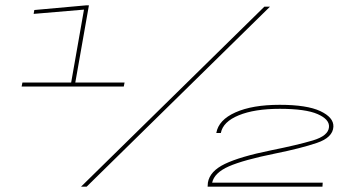

<svg xmlns="http://www.w3.org/2000/svg" viewBox="-20 -699 1338 719"><path d="M61 -375 64 -390H246.5L294.5 -663L106 -647L108.5 -661.5L302.5 -679H313L262 -390H446.5L443.5 -375ZM283.5 0 970 -674H991L304.5 0ZM757.5 0 758.5 -15Q765.5 -58 822.2 -85.2Q879 -112.5 994.5 -136Q1094 -156 1151.8 -173.2Q1209.5 -190.5 1212 -223Q1214.5 -252 1169.2 -271.8Q1124 -291.5 1028 -291.5Q933 -291.5 874 -267.2Q815 -243 807 -201H790Q798.5 -250 861.8 -278.2Q925 -306.5 1027.5 -306.5Q1129.5 -306.5 1179.8 -282.8Q1230 -259 1228.5 -224.5Q1226.5 -184 1166.5 -163.8Q1106.5 -143.5 1012.5 -124.5Q891.5 -100 837 -76Q782.5 -52 774.5 -15H1188.5L1187.5 0Z"/></svg>

Font: Anybody UltraExpanded Thin
Style: Italic
Weight: 100
Width: 9
Italic angle: -10°
Designer: Tyler Finck
Foundry: Etcetera Type Company
Version: Version 1.010; ttfautohint (v1.8.3) -l 8 -r 50 -G 200 -x 14 